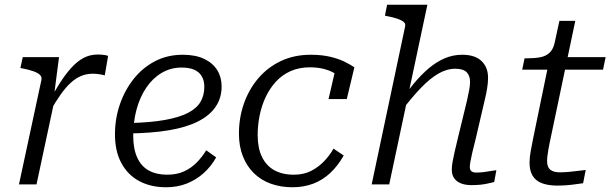

<svg xmlns="http://www.w3.org/2000/svg" viewBox="-20 -778 2575 810"><path d="M60 0H134L214 -374L208 -375L229 -537H76L66 -491L77 -489Q102 -484 120.5 -477.5Q139 -471 148 -462.5Q157 -454 155 -442ZM436 -542Q433 -544 420.5 -546Q408 -548 392 -548Q359 -548 331.5 -533Q304 -518 279 -490Q254 -462 229 -422Q204 -382 175 -331L191 -308Q214 -348 235 -378Q256 -408 277 -427.5Q298 -447 321 -457Q344 -467 371 -467Q386 -467 398.5 -465Q411 -463 422 -460Z M681 12Q616 12 567.5 -14Q519 -40 492 -90Q465 -140 465 -211Q465 -277 485.5 -337Q506 -397 543.5 -444.5Q581 -492 633.5 -519.5Q686 -547 751 -547Q805 -547 841.5 -529.5Q878 -512 896.5 -482Q915 -452 915 -413Q915 -365 890 -328Q865 -291 816 -266Q767 -241 693 -228.5Q619 -216 521 -215L527 -259Q615 -261 676 -272Q737 -283 773.5 -302Q810 -321 826 -348.5Q842 -376 842 -412Q842 -438 831 -456.5Q820 -475 799 -484Q778 -493 746 -493Q700 -493 662 -470.5Q624 -448 597 -408Q570 -368 556 -316Q542 -264 542 -205Q542 -150 559 -113Q576 -76 608 -58.5Q640 -41 685 -41Q726 -41 756.5 -55Q787 -69 810 -92.5Q833 -116 850 -144L892 -114Q870 -75 838.5 -47Q807 -19 767.5 -3.5Q728 12 681 12Z M1220 -41Q1262 -41 1293.5 -57.5Q1325 -74 1348.5 -99Q1372 -124 1387 -151L1430 -122Q1406 -79 1373.5 -48.5Q1341 -18 1301 -3Q1261 12 1214 12Q1164 12 1122.5 -3Q1081 -18 1051 -47.5Q1021 -77 1004.5 -119Q988 -161 988 -214Q988 -281 1009 -341Q1030 -401 1069.5 -447.5Q1109 -494 1165 -520.5Q1221 -547 1291 -547Q1337 -547 1373 -538.5Q1409 -530 1434 -517.5Q1459 -505 1475 -494L1443 -360H1366L1395 -485Q1407 -482 1415 -476Q1423 -470 1427 -462Q1431 -454 1432 -446.5Q1433 -439 1431 -432Q1420 -449 1400.5 -463Q1381 -477 1352.5 -485.5Q1324 -494 1287 -494Q1242 -494 1206 -478Q1170 -462 1144 -433.5Q1118 -405 1101 -369Q1084 -333 1075.5 -291.5Q1067 -250 1067 -208Q1067 -154 1085 -116.5Q1103 -79 1137 -60Q1171 -41 1220 -41Z M1548 0H1622L1783 -758H1613L1604 -712L1613 -710Q1639 -705 1656.5 -699Q1674 -693 1683 -685.5Q1692 -678 1689 -666ZM1987 -193 2024 -352Q2031 -380 2035 -404.5Q2039 -429 2039 -450Q2039 -494 2011.5 -520.5Q1984 -547 1930 -547Q1891 -547 1856 -532Q1821 -517 1788.5 -489.5Q1756 -462 1725 -424.5Q1694 -387 1663 -342L1676 -313Q1719 -369 1756.5 -408Q1794 -447 1829.5 -467.5Q1865 -488 1901 -488Q1934 -488 1948.5 -473.5Q1963 -459 1963 -433Q1963 -417 1959.5 -399Q1956 -381 1950 -353L1914 -205Q1904 -164 1898 -137.5Q1892 -111 1889 -93.5Q1886 -76 1886 -62Q1886 -40 1896.5 -25.5Q1907 -11 1925.5 -4Q1944 3 1969 3Q1987 3 2004 1.5Q2021 0 2036.5 -3.5Q2052 -7 2065 -10L2074 -60Q2064 -59 2050 -56.5Q2036 -54 2020.5 -52Q2005 -50 1989 -50Q1976 -50 1969 -55.5Q1962 -61 1962 -73Q1962 -81 1964.5 -96Q1967 -111 1972.5 -134.5Q1978 -158 1987 -193Z M2332 5Q2293 5 2266.5 -5Q2240 -15 2227 -36.5Q2214 -58 2214 -92Q2214 -113 2219 -141Q2224 -169 2230 -198L2297 -523L2340 -537H2535L2524 -484H2183L2193 -532H2203Q2236 -532 2259.5 -536.5Q2283 -541 2298.5 -555.5Q2314 -570 2320 -598L2340 -690H2407L2299 -176Q2296 -162 2293.5 -147.5Q2291 -133 2289.5 -120.5Q2288 -108 2288 -99Q2288 -73 2301.5 -62Q2315 -51 2342 -51Q2360 -51 2381.5 -53Q2403 -55 2422 -57.5Q2441 -60 2451 -61L2440 -5Q2420 -2 2391.5 1.5Q2363 5 2332 5Z"/></svg>

Font: Roboto Serif Light
Style: Italic
Weight: 300
Italic angle: -10°
Version: Version 1.007